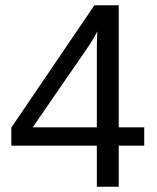

<svg xmlns="http://www.w3.org/2000/svg" viewBox="-20 -708 596 728"><path d="M430.2 -155.8V0H347.2V-155.8H22.9V-224.1L337.9 -688H430.2V-225.1H526.9V-155.8ZM104 -225.1H347.2V-499.5Q347.2 -522 347.4 -544.2Q347.7 -566.4 349.1 -588.9Q337.9 -567.4 329.6 -554Q321.3 -540.5 314.5 -530.8Z"/></svg>

Font: Arimo
Style: Regular
Weight: 400
Designer: Steve Matteson
Foundry: Monotype Imaging Inc.
Version: Version 1.33